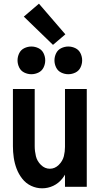

<svg xmlns="http://www.w3.org/2000/svg" viewBox="-20 -1012 540 1040"><path d="M150 -610Q130 -610 111.5 -619Q93 -628 84 -646.5Q75 -665 75 -685Q75 -705 84 -723.5Q93 -742 111.5 -751Q130 -760 150 -760Q170 -760 188.5 -751Q207 -742 216 -723.5Q225 -705 225 -685Q225 -665 216 -646.5Q207 -628 188.5 -619Q170 -610 150 -610ZM350 -610Q330 -610 311.5 -619Q293 -628 284 -646.5Q275 -665 275 -685Q275 -705 284 -723.5Q293 -742 311.5 -751Q330 -760 350 -760Q370 -760 388.5 -751Q407 -742 416 -723.5Q425 -705 425 -685Q425 -665 416 -646.5Q407 -628 388.5 -619Q370 -610 350 -610ZM208 8Q177 8 148.5 -5.5Q120 -19 100.5 -44Q81 -69 70 -98Q59 -127 54.5 -158Q50 -189 50 -220V-530H168V-220Q168 -193 174.5 -166Q181 -139 202 -118.5Q223 -98 250 -98Q277 -98 298 -118.5Q319 -139 326 -166Q332 -191 332 -216V-530H450V0H332V-66Q325 -54 317 -44Q297 -19 268.5 -5.5Q240 8 208 8ZM267 -769 109 -922 191 -992 334 -826Z"/></svg>

Font: Iosevka SS01
Style: Bold
Weight: 700
Monospace: yes
Designer: Belleve Invis
Foundry: Belleve Invis
Version: 2.3.3; ttfautohint (v1.8.3)